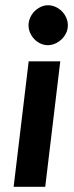

<svg xmlns="http://www.w3.org/2000/svg" viewBox="-20 -722 286 742"><path d="M212.9 -484.9 154.8 0H32.7L90.8 -484.9ZM242.2 -624Q242.2 -608.4 235.6 -594.5Q229 -580.6 218 -570.1Q207 -559.6 193.1 -553.5Q179.2 -547.4 164.6 -547.4Q150.4 -547.4 137 -553.5Q123.5 -559.6 113.3 -570.1Q103 -580.6 96.7 -594.5Q90.3 -608.4 90.3 -624Q90.3 -639.6 96.7 -653.8Q103 -668 113.5 -678.5Q124 -689 137.5 -695.3Q150.9 -701.7 165.5 -701.7Q180.2 -701.7 194.1 -695.6Q208 -689.5 218.8 -678.7Q229.5 -668 235.8 -654.1Q242.2 -640.1 242.2 -624Z"/></svg>

Font: Carlito
Style: Bold Italic
Weight: 700
Italic angle: -7°
Designer: Lukasz Dziedzic
Foundry: tyPoland Lukasz Dziedzic
Version: Version 1.104